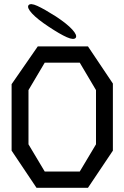

<svg xmlns="http://www.w3.org/2000/svg" viewBox="-20 -880 590 910"><path d="M153 10 35 -166V-481L159 -660H397L515 -484V-166L397 10ZM358 -67 435 -196V-453L358 -583H192L115 -453V-196L192 -67ZM339 -701Q330 -689 297 -703.5Q264 -718 210 -754Q157 -789 132 -816Q107 -843 115 -855Q124 -867 157 -852Q190 -837 245 -802Q298 -767 322.5 -740Q347 -713 339 -701Z"/></svg>

Font: Syne Mono
Style: Regular
Weight: 400
Monospace: yes
Designer: Lucas Descroix
Foundry: Bonjour Monde
Version: Version 2.000; ttfautohint (v1.8.3)